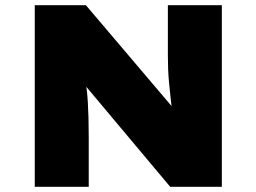

<svg xmlns="http://www.w3.org/2000/svg" viewBox="-20 -720 988 740"><path d="M114 0V-700H311L689 -255L647 -269Q641 -311 637.5 -343Q634 -375 631.5 -401.5Q629 -428 628 -453Q627 -478 627 -506Q627 -534 627 -570V-700H835V0H636L225 -490L302 -466Q305 -439 308.5 -416.5Q312 -394 314.5 -372.5Q317 -351 318.5 -326Q320 -301 321 -268Q322 -235 322 -191V0Z"/></svg>

Font: Lexend Exa Black
Style: Regular
Weight: 900
Designer: Bonnie Shaver-Troup, Thomas Jockin
Foundry: Lexend
Version: Version 1.007